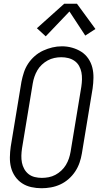

<svg xmlns="http://www.w3.org/2000/svg" viewBox="-20 -992 540 1020"><path d="M201 8Q173 8 146 2Q119 -4 97 -18.5Q75 -33 60 -55Q45 -77 38.5 -102.5Q32 -128 32.5 -156.5Q33 -185 37 -213L94 -558Q99 -583 107 -607.5Q115 -632 129.5 -654Q144 -676 164.5 -694Q185 -712 209 -723Q233 -734 258 -740Q283 -746 309 -746Q337 -746 363.5 -738.5Q390 -731 412 -717Q434 -703 449 -681Q464 -659 470.5 -633Q477 -607 476.5 -578.5Q476 -550 472 -522L415 -177Q411 -152 402.5 -127.5Q394 -103 379.5 -81Q365 -59 344.5 -41Q324 -23 300 -12Q276 -1 250.5 3.5Q225 8 201 8ZM202 -47Q220 -47 238.5 -50.5Q257 -54 274 -63Q291 -72 305.5 -85.5Q320 -99 330 -115.5Q340 -132 346 -150Q352 -168 355 -186L412 -531Q415 -551 415.5 -570.5Q416 -590 412.5 -608Q409 -626 400 -642Q391 -658 376 -668.5Q361 -679 343 -683.5Q325 -688 305 -688Q287 -688 268.5 -684Q250 -680 233.5 -671Q217 -662 202.5 -648.5Q188 -635 178.5 -618.5Q169 -602 163 -584.5Q157 -567 154 -549L97 -204Q94 -184 93.5 -165Q93 -146 96.5 -128Q100 -110 109 -94Q118 -78 132 -67Q146 -56 164.5 -51.5Q183 -47 202 -47ZM223 -799 176 -842 321 -972H389L487 -838L433 -803L349 -931Z"/></svg>

Font: Iosevka Curly Light Oblique
Style: Regular
Weight: 300
Italic angle: -9°
Monospace: yes
Designer: Belleve Invis
Foundry: Belleve Invis
Version: Version 11.1.0; ttfautohint (v1.8.3)